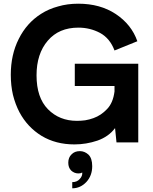

<svg xmlns="http://www.w3.org/2000/svg" viewBox="-20 -767 822 1034"><path d="M382.8 -423.8Q382.8 -393.6 382.8 -303.7Q436.5 -303.7 596.7 -303.7Q596.7 -296.9 596.7 -274.4Q588.9 -212.9 556.6 -179.7Q524.4 -145.5 483.4 -130.9Q461.9 -123 438.5 -119.1Q416 -116.2 394.5 -116.2Q299.8 -116.2 238.3 -178.7Q176.8 -241.2 176.8 -361.3Q176.8 -477.5 237.3 -547.9Q296.9 -618.2 402.3 -618.2Q464.8 -618.2 518.6 -589.8Q572.3 -560.5 596.7 -495.1Q637.7 -511.7 719.7 -544.9Q688.5 -634.8 603.5 -691.4Q519.5 -747.1 401.4 -747.1Q342.8 -747.1 293 -732.4Q242.2 -718.8 201.2 -692.4Q124 -643.6 81.1 -557.6Q38.1 -472.7 38.1 -364.3Q38.1 -306.6 49.8 -255.9Q62.5 -205.1 85 -162.1Q127.9 -82 204.1 -35.2Q280.3 10.7 380.9 10.7Q444.3 10.7 504.9 -9.8Q565.4 -31.2 599.6 -77.1Q602.5 -51.8 607.4 0Q636.7 0 724.6 0Q724.6 -106.4 724.6 -423.8Q639.6 -423.8 382.8 -423.8ZM410.2 46.9Q381.8 46.9 365.2 64.5Q347.7 81.1 347.7 109.4Q347.7 135.7 363.3 151.4Q379.9 167 402.3 167Q408.2 167 413.1 166Q418.9 164.1 422.9 162.1Q424.8 180.7 409.2 197.3Q394.5 213.9 369.1 213.9Q369.1 224.6 369.1 247.1Q413.1 247.1 445.3 212.9Q476.6 178.7 476.6 127.9Q476.6 85 456.1 65.4Q435.5 46.9 410.2 46.9Z"/></svg>

Font: BM-Biotif
Style: Bold
Weight: 400
Designer: Deni Anggara
Version: Version 1.000;PS 001.000;hotconv 1.0.88;makeotf.lib2.5.64776